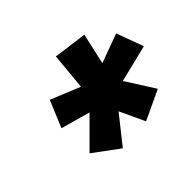

<svg xmlns="http://www.w3.org/2000/svg" viewBox="-102 -976 730 730"><g transform="rotate(-45 262.5 -611.5)"><path d="M194 -398 91 -474 201 -584 83 -617 128 -725 247 -676 261 -825 396 -807 368 -682 485 -725 525 -616 375 -579 448 -464 329 -408 282 -509Z"/></g></svg>

Font: Iosevka Curly Heavy
Style: Italic
Weight: 900
Italic angle: -9°
Monospace: yes
Designer: Belleve Invis
Foundry: Belleve Invis
Version: Version 22.1.2; ttfautohint (v1.8.4)